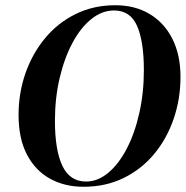

<svg xmlns="http://www.w3.org/2000/svg" viewBox="-20 -697 710 734"><path d="M299 17Q227 17 171 -14Q115 -45 83 -106Q51 -167 51 -258Q51 -341 77 -416Q103 -491 151.5 -550Q200 -609 268.5 -643Q337 -677 421 -677Q496 -677 552 -643.5Q608 -610 639 -548.5Q670 -487 670 -403Q670 -319 644 -243Q618 -167 569.5 -108.5Q521 -50 452.5 -16.5Q384 17 299 17ZM309 -3Q354 -3 394 -36.5Q434 -70 464.5 -128.5Q495 -187 512.5 -264.5Q530 -342 530 -429Q530 -539 504 -598Q478 -657 416 -657Q370 -657 329 -624Q288 -591 257 -533Q226 -475 208 -398.5Q190 -322 190 -235Q190 -123 218.5 -63Q247 -3 309 -3Z"/></svg>

Font: DeepMind Serif Display
Style: Italic
Weight: 400
Italic angle: -12°
Designer: Frank Grießhammer / Modifications: Colophon Foundry
Foundry: Colophon Foundry
Version: Version 5.003; ttfautohint (v1.8.2)